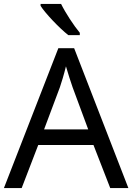

<svg xmlns="http://www.w3.org/2000/svg" viewBox="-20 -964 679 984"><path d="M293 -944H188V-934C211 -897 284 -820 330 -784H389V-796C358 -833 315 -899 293 -944ZM545 0H638L360 -717H279L0 0H91L176 -221H459ZM352 -517 432 -301H206L287 -517C295 -540 308 -583 318 -624C325 -599 346 -533 352 -517Z"/></svg>

Font: Noto Sans Cuneiform
Style: Regular
Weight: 400
Designer: Monotype Design Team
Foundry: Monotype Imaging Inc.
Version: Version 2.001